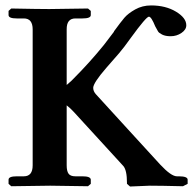

<svg xmlns="http://www.w3.org/2000/svg" viewBox="-20 -678 704 700"><path d="M223.1 -75.2Q223.1 -54.2 230 -44.7Q236.8 -35.2 254.9 -35.2H280.8Q310.5 -35.2 311 -22.9V-7.8L300.8 1Q200.7 -1 163.1 -1L21 1L11.2 -7.8V-22.9Q11.2 -35.2 41 -35.2H66.9Q99.1 -35.2 99.1 -75.2V-570.8Q99.1 -610.8 66.9 -610.8H41Q11.2 -610.8 11.2 -623V-638.2L21 -647Q121.1 -645 159.2 -645Q159.2 -645 300.8 -647L311 -638.2V-623Q311 -610.8 280.8 -610.8H254.9Q222.7 -610.8 223.1 -570.8V-368.2Q226.1 -371.1 233.6 -377.4Q241.2 -383.8 246.1 -389.2Q306.2 -449.2 358.9 -514.2Q372.1 -531.2 396 -563H395Q419.9 -597.2 433.3 -613Q446.8 -628.9 472.9 -643.6Q499 -658.2 530.8 -658.2Q584 -658.2 621.6 -635.5Q659.2 -612.8 659.2 -585.9Q659.2 -569.8 641.6 -557.9Q624 -545.9 602.1 -545.9Q583 -545.9 571 -552Q559.1 -558.1 556.2 -563.5Q553.2 -568.8 545.9 -582Q531.7 -617.2 522.9 -617.2Q513.2 -617.2 457 -540Q432.1 -504.9 414.1 -483.9Q411.1 -481 367.2 -430.2Q320.3 -376 319.8 -357.9Q319.8 -345.7 329.1 -335Q367.2 -293 446.5 -206.5Q525.9 -120.1 564 -78.1Q604 -35.2 625 -35.2H631.8Q664.1 -35.2 664.1 -22.9V-7.8L647 1Q564.9 -1 525.9 -1L454.1 2L442.9 -7.8V-11.2Q442.9 -58.1 429.2 -73.2L249 -270Q234.9 -285.2 223.1 -293.9Z"/></svg>

Font: Linux Libertine
Style: Bold
Weight: 700
Designer: Philipp H. Poll
Foundry: Philipp H. Poll
Version: Version 5.0.3